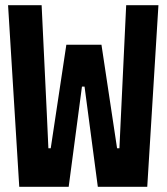

<svg xmlns="http://www.w3.org/2000/svg" viewBox="-20 -718 640 738"><path d="M54 0 11 -698H140L160 -280L166 -148H175L235 -546H370L430 -148H439L445 -276L465 -698H589L546 0H356L305 -385H295L244 0Z"/></svg>

Font: Lilex
Style: Regular
Weight: 400
Monospace: yes
Designer: Mike Abbink, Paul van der Laan, Pieter van Rosmalen, Mikhael Khrustik
Foundry: Mikhael Khrustik
Version: Version 2.510